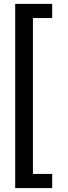

<svg xmlns="http://www.w3.org/2000/svg" viewBox="-20 -803 351 988"><path d="M101.4 -710.2V-783.1H248.5V-710.2ZM58.2 -783.1H149.4V164.9H58.2ZM92.7 164.9V92H248.5V164.9Z"/></svg>

Font: Teko Variable Light
Style: Regular
Weight: 300
Designer: Manushi Parikh, Jonny Pinhorn
Foundry: Indian Type Foundry
Version: Version 3.000